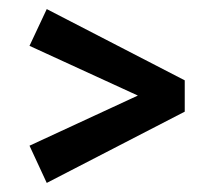

<svg xmlns="http://www.w3.org/2000/svg" viewBox="-20 -454 470 423"><path d="M83 -51 45 -133 300 -251V-236L45 -353L83 -434L387 -277V-208Z"/></svg>

Font: Yrsa
Style: Regular
Weight: 400
Designer: Anna Giedrys (Yrsa+Rasa design), David Brezina (Yrsa art-direction, Rasa art-direction, design)
Foundry: Rosetta Type Foundry
Version: Version 2.004